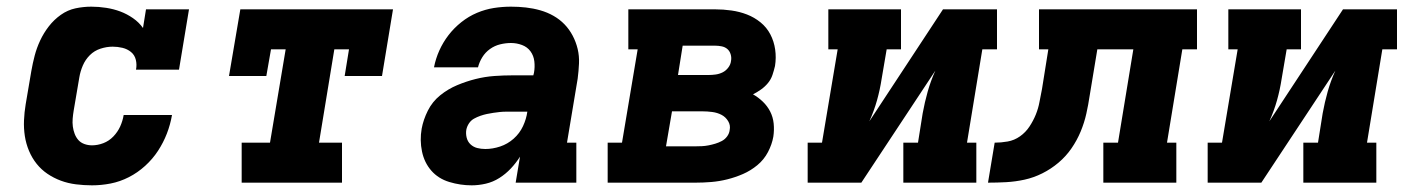

<svg xmlns="http://www.w3.org/2000/svg" viewBox="-20 -548 4240 576"><path d="M256 8Q232 8 208 5Q184 2 162.5 -6Q141 -14 122.5 -26.5Q104 -39 90 -56.5Q76 -74 67 -95.5Q58 -117 54.5 -140Q51 -163 52 -187Q53 -211 57 -235L74 -335Q78 -358 84 -381Q90 -404 100.5 -426.5Q111 -449 126.5 -469Q142 -489 162.5 -503.5Q183 -518 206.5 -523Q230 -528 254 -528Q276 -528 298.5 -524.5Q321 -521 341 -513.5Q361 -506 379 -493.5Q397 -481 409 -464L418 -520H547L517 -339H388Q391 -354 387.5 -368.5Q384 -383 373 -392Q362 -401 347.5 -404.5Q333 -408 318 -408Q300 -408 281.5 -402Q263 -396 249.5 -382.5Q236 -369 228.5 -351.5Q221 -334 218 -316L201 -216Q199 -204 198 -192Q197 -180 198.5 -168.5Q200 -157 204 -146.5Q208 -136 215 -128Q222 -120 233 -116Q244 -112 256 -112Q273 -112 290 -118.5Q307 -125 320 -138.5Q333 -152 340.5 -168.5Q348 -185 351 -203H496Q491 -174 480.5 -147Q470 -120 454 -95.5Q438 -71 415.5 -50.5Q393 -30 366.5 -16.5Q340 -3 312 2.5Q284 8 256 8Z M705 0V-120H790L837 -400H793L779 -320H667L701 -520H1159L1126 -320H1014L1027 -400H983L937 -120H1006V0Z M1395 8Q1361 8 1328 -2Q1295 -12 1274 -36Q1253 -60 1246 -93.5Q1239 -127 1245 -162Q1250 -189 1263.5 -216Q1277 -243 1300.5 -262Q1324 -281 1351.5 -292.5Q1379 -304 1407 -311Q1435 -318 1463 -320Q1491 -322 1519 -322H1580L1582 -330Q1585 -347 1583 -364Q1581 -381 1571.5 -394Q1562 -407 1546 -413Q1530 -419 1513 -419Q1497 -419 1480.5 -415Q1464 -411 1450 -401Q1436 -391 1427 -376.5Q1418 -362 1414 -346H1282Q1287 -372 1298 -396.5Q1309 -421 1325.5 -442.5Q1342 -464 1364 -481.5Q1386 -499 1411 -509.5Q1436 -520 1461.5 -524Q1487 -528 1513 -528Q1536 -528 1558 -525.5Q1580 -523 1601 -517Q1622 -511 1640.5 -500.5Q1659 -490 1673.5 -475Q1688 -460 1698 -441Q1708 -422 1713 -401Q1718 -380 1717 -357.5Q1716 -335 1713 -312L1681 -120H1709V0H1527L1540 -78Q1528 -59 1512.5 -42.5Q1497 -26 1478 -14Q1459 -2 1437.5 3Q1416 8 1395 8ZM1436 -101Q1458 -101 1480.5 -108.5Q1503 -116 1521 -132Q1539 -148 1549 -169.5Q1559 -191 1562 -213H1519Q1509 -213 1499 -213Q1489 -213 1479.5 -212Q1470 -211 1460 -209.5Q1450 -208 1440.5 -206Q1431 -204 1421 -200.5Q1411 -197 1402 -192Q1393 -187 1387 -178Q1381 -169 1379 -159Q1377 -147 1380 -135Q1383 -123 1391.5 -115Q1400 -107 1411.5 -104Q1423 -101 1436 -101Z M1803 0V-120H1846L1893 -400H1865V-520H2125Q2150 -520 2174.5 -516.5Q2199 -513 2221 -504.5Q2243 -496 2261.5 -481Q2280 -466 2291 -445Q2302 -424 2305.5 -399.5Q2309 -375 2305 -350Q2302 -337 2297.5 -323.5Q2293 -310 2284 -299Q2275 -288 2263 -279.5Q2251 -271 2239 -265Q2255 -256 2268.5 -243Q2282 -230 2290.5 -213.5Q2299 -197 2301 -177.5Q2303 -158 2300 -138Q2296 -115 2284 -92Q2272 -69 2252 -52.5Q2232 -36 2209 -26Q2186 -16 2162 -10Q2138 -4 2114 -2Q2090 0 2066 0ZM2014 -323H2106Q2116 -323 2127 -324.5Q2138 -326 2148 -331Q2158 -336 2165 -345.5Q2172 -355 2173 -365Q2175 -375 2172 -385Q2169 -395 2162 -401Q2155 -407 2145 -409Q2135 -411 2125 -411H2028ZM1978 -109H2066Q2076 -109 2086 -109.5Q2096 -110 2106 -112Q2116 -114 2126 -117Q2136 -120 2145.5 -125Q2155 -130 2161.5 -139Q2168 -148 2169 -158Q2172 -172 2164.5 -184.5Q2157 -197 2144.5 -203.5Q2132 -210 2117 -212Q2102 -214 2087 -214H1996Z M2403 0V-120H2446L2493 -400H2465V-520H2683V-400H2640L2625 -312Q2620 -279 2611 -247Q2602 -215 2588 -184L2809 -520H2971V-400H2927L2881 -120H2909V0H2690V-120H2734L2748 -208Q2754 -241 2763 -273Q2772 -305 2786 -336L2564 0Z M2944 0 2964 -120Q2983 -120 3003 -123.5Q3023 -127 3040 -139Q3057 -151 3068.5 -168.5Q3080 -186 3087.5 -204.5Q3095 -223 3098.5 -242.5Q3102 -262 3106 -281L3125 -400H3097V-520H3571V-400H3527L3481 -120H3509V0H3290V-120H3334L3380 -400H3272L3249 -261Q3245 -234 3239 -207Q3233 -180 3222 -153.5Q3211 -127 3194.5 -103Q3178 -79 3155.5 -60Q3133 -41 3107 -28Q3081 -15 3053.5 -9Q3026 -3 2998.5 -1.5Q2971 0 2944 0Z M3603 0V-120H3646L3693 -400H3665V-520H3883V-400H3840L3825 -312Q3820 -279 3811 -247Q3802 -215 3788 -184L4009 -520H4171V-400H4127L4081 -120H4109V0H3890V-120H3934L3948 -208Q3954 -241 3963 -273Q3972 -305 3986 -336L3764 0Z"/></svg>

Font: Iosevka Etoile Heavy Oblique
Style: Regular
Weight: 900
Italic angle: -9°
Designer: Belleve Invis
Foundry: Belleve Invis
Version: Version 15.5.2; ttfautohint (v1.8.4)